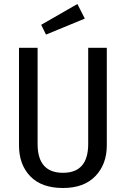

<svg xmlns="http://www.w3.org/2000/svg" viewBox="-20 -928 629 960"><path d="M514 -201Q514 -107 457 -47.5Q400 12 295 12Q188 12 131.5 -46.5Q75 -105 75 -201V-689H168V-208Q168 -64 295 -64Q421 -64 421 -208V-689H514ZM404 -835 210 -755 186 -804 367 -908Z"/></svg>

Font: Fira Sans Condensed
Style: Regular
Weight: 400
Width: 3
Designer: bBox Type GmbH & Carrois Corporate GbR & Edenspiekermann AG
Foundry: bBox Type GmbH & Carrois Corporate GbR & Edenspiekermann AG
Version: Version 4.301